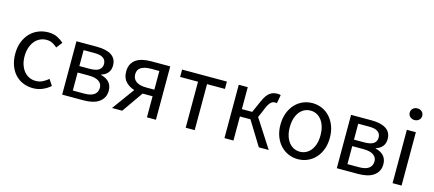

<svg xmlns="http://www.w3.org/2000/svg" viewBox="-52 -1185 3816 1689"><g transform="rotate(15 1855.5 -340.0)"><path d="M274 12Q226 12 184 -5Q142 -22 111.5 -54.5Q81 -87 63.5 -134.5Q46 -182 46 -242Q46 -303 65 -350.5Q84 -398 116 -431Q148 -464 190.5 -481Q233 -498 280 -498Q328 -498 362 -481Q396 -464 422 -441L380 -387Q359 -406 335.5 -418Q312 -430 283 -430Q250 -430 222 -416.5Q194 -403 174 -378Q154 -353 142.5 -318.5Q131 -284 131 -242Q131 -200 142 -166Q153 -132 172.5 -107.5Q192 -83 220 -69.5Q248 -56 281 -56Q315 -56 343.5 -70.5Q372 -85 395 -105L431 -50Q398 -21 358 -4.5Q318 12 274 12Z M538 0V-486H725Q765 -486 798 -479Q831 -472 854.5 -457.5Q878 -443 891 -419.5Q904 -396 904 -363Q904 -322 882.5 -296Q861 -270 823 -259V-256Q844 -251 862.5 -242Q881 -233 895 -219Q909 -205 917 -185Q925 -165 925 -139Q925 -103 910.5 -77Q896 -51 870.5 -33.5Q845 -16 810 -8Q775 0 733 0ZM619 -282H711Q772 -282 798 -301.5Q824 -321 824 -355Q824 -389 799 -408Q774 -427 717 -427H619ZM619 -59H724Q784 -59 813.5 -81Q843 -103 843 -144Q843 -181 812 -202Q781 -223 719 -223H619Z M1310 0V-192H1220H1219L1085 0H992L1140 -203Q1093 -217 1061 -250.5Q1029 -284 1029 -342Q1029 -382 1043.5 -409.5Q1058 -437 1083.5 -454Q1109 -471 1144 -478.5Q1179 -486 1220 -486H1392V0ZM1234 -252H1310V-422H1234Q1177 -422 1144.5 -402.5Q1112 -383 1112 -340Q1112 -297 1144.5 -274.5Q1177 -252 1234 -252Z M1663 0V-419H1500V-486H1908V-419H1745V0Z M2016 0V-486H2098V-286H2192L2240 -394Q2254 -426 2268 -446Q2282 -466 2298 -477.5Q2314 -489 2331 -493.5Q2348 -498 2368 -498Q2384 -498 2396 -493L2382 -416Q2377 -418 2374 -418Q2371 -418 2366 -418Q2356 -418 2347.5 -415.5Q2339 -413 2330.5 -406Q2322 -399 2313 -386Q2304 -373 2295 -352L2254 -256L2419 0H2329L2194 -219H2098V0Z M2686 12Q2641 12 2600.5 -5Q2560 -22 2529 -54.5Q2498 -87 2479.5 -134.5Q2461 -182 2461 -242Q2461 -303 2479.5 -350.5Q2498 -398 2529 -431Q2560 -464 2600.5 -481Q2641 -498 2686 -498Q2731 -498 2771.5 -481Q2812 -464 2843 -431Q2874 -398 2892.5 -350.5Q2911 -303 2911 -242Q2911 -182 2892.5 -134.5Q2874 -87 2843 -54.5Q2812 -22 2771.5 -5Q2731 12 2686 12ZM2686 -56Q2717 -56 2743 -69.5Q2769 -83 2787.5 -107.5Q2806 -132 2816 -166Q2826 -200 2826 -242Q2826 -284 2816 -318.5Q2806 -353 2787.5 -378Q2769 -403 2743 -416.5Q2717 -430 2686 -430Q2655 -430 2629 -416.5Q2603 -403 2584.5 -378Q2566 -353 2556 -318.5Q2546 -284 2546 -242Q2546 -200 2556 -166Q2566 -132 2584.5 -107.5Q2603 -83 2629 -69.5Q2655 -56 2686 -56Z M3039 0V-486H3226Q3266 -486 3299 -479Q3332 -472 3355.5 -457.5Q3379 -443 3392 -419.5Q3405 -396 3405 -363Q3405 -322 3383.5 -296Q3362 -270 3324 -259V-256Q3345 -251 3363.5 -242Q3382 -233 3396 -219Q3410 -205 3418 -185Q3426 -165 3426 -139Q3426 -103 3411.5 -77Q3397 -51 3371.5 -33.5Q3346 -16 3311 -8Q3276 0 3234 0ZM3120 -282H3212Q3273 -282 3299 -301.5Q3325 -321 3325 -355Q3325 -389 3300 -408Q3275 -427 3218 -427H3120ZM3120 -59H3225Q3285 -59 3314.5 -81Q3344 -103 3344 -144Q3344 -181 3313 -202Q3282 -223 3220 -223H3120Z M3547 0V-486H3629V0ZM3589 -586Q3565 -586 3548.5 -601Q3532 -616 3532 -639Q3532 -663 3548.5 -677.5Q3565 -692 3589 -692Q3613 -692 3629.5 -677.5Q3646 -663 3646 -639Q3646 -616 3629.5 -601Q3613 -586 3589 -586Z"/></g></svg>

Font: Processing Sans Pro
Style: Regular
Weight: 400
Designer: Paul D. Hunt
Foundry: Adobe Systems Incorporated
Version: Version 2.020;PS 2.000;hotconv 1.0.86;makeotf.lib2.5.63406